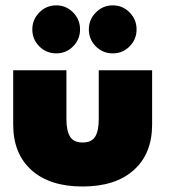

<svg xmlns="http://www.w3.org/2000/svg" viewBox="-20 -666 613 698"><path d="M184.5 -472Q148 -472 122.8 -497.5Q97.5 -523 97.5 -559Q97.5 -595 123 -620.8Q148.5 -646.5 184.5 -646.5Q220.5 -646.5 245.8 -620.8Q271 -595 271 -559Q271 -523 245.8 -497.5Q220.5 -472 184.5 -472ZM390 -472Q353.5 -472 328.2 -497.5Q303 -523 303 -559Q303 -595 328.5 -620.8Q354 -646.5 390 -646.5Q426 -646.5 451.2 -620.8Q476.5 -595 476.5 -559Q476.5 -523 451.2 -497.5Q426 -472 390 -472ZM221.5 -232Q221.5 -191 234.5 -169.5Q247.5 -148 280 -148Q313 -148 326 -169.2Q339 -190.5 339 -232V-410.5H533V-213Q533 -107.5 466.5 -47.8Q400 12 280 12Q160.5 12 94.2 -47.8Q28 -107.5 28 -213V-410.5H221.5Z"/></svg>

Font: League Spartan Black
Style: Regular
Weight: 900
Foundry: The League of Moveable Type
Version: Version 2.002